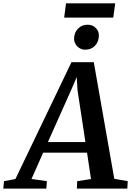

<svg xmlns="http://www.w3.org/2000/svg" viewBox="-90 -1114 775 1134"><path d="M-70.5 0 -66.5 -44 1 -56.5 332 -746.5H464L585 -58L664.5 -44L662 0H364L366 -44L447.5 -56.5L424 -212.5H165L96 -57L187 -44L183.5 0ZM193 -275H414.5L368 -580L363 -658.5L331.5 -585ZM412.5 -820.5Q395 -820.5 379.8 -829.8Q364.5 -839 355.8 -854.2Q347 -869.5 347.5 -888Q349 -922.5 371.2 -945.2Q393.5 -968 427 -968Q456.5 -968 475.5 -949.2Q494.5 -930.5 494 -904Q493.5 -868 471.5 -844.2Q449.5 -820.5 412.5 -820.5ZM300 -1094.5H590.5L579 -1010H289Z"/></svg>

Font: Merriweather 20pt SemiBold
Style: Italic
Weight: 600
Italic angle: -7.8°
Version: Version 2.101